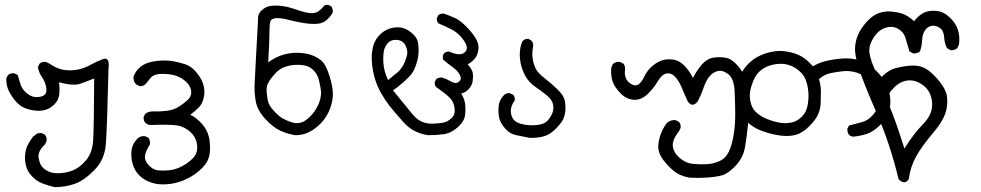

<svg xmlns="http://www.w3.org/2000/svg" viewBox="-20 -459 4040 791"><path d="M205 312Q179 306 154.5 296.5Q130 287 111 266.5Q92 246 86.5 221.5Q81 197 84 174Q87 151 96 135Q105 119 116 104L135 90L151 89L165 96Q174 107 172 122L165 136Q135 165 139 190Q143 215 152.5 227Q162 239 180 247.5Q198 256 227 254.5Q256 253 282.5 242Q309 231 335 200.5Q361 170 364 116Q367 62 368 -136Q339 -124 310.5 -114Q282 -104 223 -120Q227 -93 224 -69Q221 -45 203 -28Q185 -11 165.5 -6Q146 -1 124 -3.5Q102 -6 82 -14Q62 -22 45 -41.5Q28 -61 16.5 -84Q5 -107 6 -137L13 -150Q24 -159 39 -157L53 -150Q59 -129 65 -110Q71 -91 91.5 -74Q112 -57 136 -59Q160 -61 167 -72Q174 -83 169.5 -103.5Q165 -124 152.5 -142Q140 -160 136 -183L143 -197Q155 -206 169 -204L184 -197Q214 -176 240.5 -171.5Q267 -167 295.5 -171.5Q324 -176 351 -191Q378 -206 406 -216Q433 -225 427 -175Q421 73 416 136Q411 199 368.5 242Q326 285 287.5 298.5Q249 312 205 312Z M621 298Q603 294 586.5 286.5Q570 279 553 262.5Q536 246 527.5 219.5Q519 193 521.5 164Q524 135 547 111Q560 100 577 102L591 108Q599 118 598 135Q577 169 577 187.5Q577 206 594.5 223.5Q612 241 632 243Q652 245 677 242.5Q702 240 728 227Q754 214 775 192.5Q796 171 792 138.5Q788 106 764 84.5Q740 63 711 58Q682 53 599 56Q588 55 579 47Q570 37 572 22L579 9Q594 -1 614 0Q639 1 667 -2.5Q695 -6 716 -19Q737 -32 754 -48Q771 -64 767 -87Q763 -110 740 -128Q717 -146 689.5 -151Q662 -156 636.5 -154Q611 -152 599.5 -137Q588 -122 579 -112Q569 -103 555 -104L540 -112Q529 -124 530 -142Q536 -162 552 -177.5Q568 -193 589 -200Q610 -207 639 -209Q668 -211 692 -207Q716 -203 742.5 -194.5Q769 -186 790.5 -159.5Q812 -133 818.5 -107.5Q825 -82 819.5 -57Q814 -32 800 -17.5Q786 -3 764 14Q787 24 810.5 49.5Q834 75 841 107Q848 139 844 172.5Q840 206 812.5 233.5Q785 261 750.5 277.5Q716 294 682.5 298.5Q649 303 621 298Z M1197 98Q1164 93 1134 79Q1104 65 1072 30Q1040 -5 1033.5 -42.5Q1027 -80 1029 -113Q1031 -146 1034.5 -220.5Q1038 -295 1040.5 -330.5Q1043 -366 1043 -384Q1043 -402 1056.5 -415Q1070 -428 1085 -432.5Q1100 -437 1129.5 -435.5Q1159 -434 1197.5 -420.5Q1236 -407 1258 -405Q1280 -403 1294 -414Q1308 -425 1313 -432.5Q1318 -440 1332 -439L1345 -433Q1352 -423 1351 -408Q1344 -394 1328 -378.5Q1312 -363 1287 -361Q1262 -359 1229 -364.5Q1196 -370 1165.5 -378Q1135 -386 1115.5 -384Q1096 -382 1093 -368Q1090 -354 1090 -322Q1090 -290 1085 -202Q1115 -224 1145 -233Q1175 -242 1205 -241.5Q1235 -241 1258 -234Q1281 -227 1301.5 -211.5Q1322 -196 1338 -144.5Q1354 -93 1351 -60Q1348 -27 1333 4Q1318 35 1293.5 57Q1269 79 1246 88.5Q1223 98 1197 98ZM1231 42Q1252 29 1269 8.5Q1286 -12 1295.5 -38.5Q1305 -65 1302 -87.5Q1299 -110 1293 -132Q1287 -154 1271.5 -169.5Q1256 -185 1236.5 -189Q1217 -193 1194 -191.5Q1171 -190 1150 -182Q1129 -174 1109.5 -151.5Q1090 -129 1083.5 -114.5Q1077 -100 1078.5 -81.5Q1080 -63 1083.5 -44Q1087 -25 1108.5 -2Q1130 21 1145.5 29.5Q1161 38 1184 45.5Q1207 53 1231 42Z M1744 98Q1714 94 1688 80.5Q1662 67 1642 44Q1622 21 1603.5 0Q1585 -21 1567.5 -47Q1550 -73 1537 -101Q1523 -133 1516.5 -168.5Q1510 -204 1512 -234Q1514 -264 1522.5 -283.5Q1531 -303 1547.5 -318.5Q1564 -334 1584.5 -341Q1605 -348 1628 -346Q1651 -344 1675.5 -324Q1700 -304 1703 -278.5Q1706 -253 1703.5 -232Q1701 -211 1693.5 -190Q1686 -169 1677.5 -157Q1669 -145 1645.5 -123.5Q1622 -102 1599 -87Q1658 -14 1678 10Q1698 34 1718 42.5Q1738 51 1762 50.5Q1786 50 1805 46.5Q1824 43 1840 28Q1856 13 1853 -12.5Q1850 -38 1834 -55Q1818 -72 1777 -100Q1770 -108 1771 -121L1777 -133Q1789 -142 1803 -139Q1819 -134 1834 -125.5Q1849 -117 1857.5 -117Q1866 -117 1874.5 -126Q1883 -135 1873.5 -152Q1864 -169 1843.5 -183.5Q1823 -198 1805 -214L1804 -229L1810 -240Q1820 -248 1832 -246Q1854 -236 1870.5 -235.5Q1887 -235 1897 -245.5Q1907 -256 1901.5 -272Q1896 -288 1879 -307.5Q1862 -327 1837 -339.5Q1812 -352 1786 -363Q1778 -372 1780 -385L1786 -397Q1796 -404 1809 -403Q1831 -395 1853 -385.5Q1875 -376 1901 -349.5Q1927 -323 1940.5 -300Q1954 -277 1951 -254.5Q1948 -232 1936 -217.5Q1924 -203 1907 -194Q1925 -173 1927.5 -159Q1930 -145 1927.5 -126Q1925 -107 1910.5 -91.5Q1896 -76 1880 -74Q1893 -53 1896 -32Q1899 -11 1896 15Q1893 41 1865.5 65.5Q1838 90 1807 94Q1776 98 1744 98ZM1605 -151Q1619 -160 1629.5 -173Q1640 -186 1646.5 -201Q1653 -216 1657 -232.5Q1661 -249 1651 -270.5Q1641 -292 1616.5 -294.5Q1592 -297 1578 -281.5Q1564 -266 1561 -246.5Q1558 -227 1559 -206Q1560 -185 1565 -166Q1570 -147 1579 -129Z M2162 109Q2135 103 2108 98Q2081 93 2061.5 71Q2042 49 2037 28Q2032 7 2034 -19.5Q2036 -46 2056 -67Q2067 -77 2081 -75L2094 -69Q2102 -59 2101 -46Q2085 -24 2084.5 -4.5Q2084 15 2093 29.5Q2102 44 2124 50.5Q2146 57 2171 57Q2196 57 2212.5 52Q2229 47 2239.5 34Q2250 21 2256 5.5Q2262 -10 2258.5 -28.5Q2255 -47 2235 -64Q2215 -81 2186.5 -100.5Q2158 -120 2144 -146.5Q2130 -173 2125 -198.5Q2120 -224 2122 -248Q2124 -272 2133 -290Q2143 -300 2157 -299L2170 -291Q2179 -280 2176 -265Q2171 -242 2174.5 -218.5Q2178 -195 2186.5 -177Q2195 -159 2224 -136.5Q2253 -114 2278 -89.5Q2303 -65 2307 -43.5Q2311 -22 2309 -2Q2307 18 2299.5 33.5Q2292 49 2268 73Q2244 97 2217.5 103.5Q2191 110 2162 109Z M2821 273Q2799 269 2779 260Q2759 251 2733.5 224.5Q2708 198 2698.5 176.5Q2689 155 2693 130Q2697 105 2705.5 85Q2714 65 2728 47Q2743 34 2764 36L2777 43Q2786 53 2784 68L2777 82Q2748 119 2752 145Q2756 171 2780.5 192Q2805 213 2833.5 216Q2862 219 2890.5 217.5Q2919 216 2944.5 204.5Q2970 193 2983 165Q2996 137 3002.5 96.5Q3009 56 3009 13.5Q3009 -29 3006.5 -82Q3004 -135 2981 -153Q2958 -171 2938 -166.5Q2918 -162 2903.5 -145Q2889 -128 2879 -98.5Q2869 -69 2855 -42Q2833 -14 2814 -40Q2801 -68 2789 -97Q2777 -126 2761 -143Q2745 -160 2725.5 -156Q2706 -152 2689.5 -123.5Q2673 -95 2647 -70.5Q2621 -46 2590.5 -48Q2560 -50 2535.5 -75.5Q2511 -101 2503.5 -124.5Q2496 -148 2498 -177Q2500 -189 2507 -197Q2519 -206 2534 -204L2548 -197Q2557 -186 2555 -171Q2552 -152 2559 -136Q2566 -120 2582.5 -111.5Q2599 -103 2611 -111.5Q2623 -120 2635.5 -145.5Q2648 -171 2668 -187.5Q2688 -204 2708 -210.5Q2728 -217 2753.5 -213.5Q2779 -210 2799.5 -188.5Q2820 -167 2835 -138Q2850 -168 2870.5 -192Q2891 -216 2916.5 -221Q2942 -226 2970.5 -221Q2999 -216 3029.5 -175.5Q3060 -135 3062.5 -57Q3065 21 3061 61Q3057 101 3049.5 146Q3042 191 3010.5 224Q2979 257 2954 263.5Q2929 270 2894 272.5Q2859 275 2821 273Z M3496 104Q3485 103 3478 97Q3470 86 3471 71L3478 58Q3505 51 3531.5 44Q3558 37 3579 11.5Q3600 -14 3596 -43Q3592 -72 3583.5 -90.5Q3575 -109 3557.5 -129.5Q3540 -150 3510.5 -159.5Q3481 -169 3451.5 -165.5Q3422 -162 3399 -157Q3376 -152 3354 -133Q3362 -106 3362 -83Q3362 -60 3361 -35Q3360 -10 3350.5 12Q3341 34 3313.5 61.5Q3286 89 3258.5 96.5Q3231 104 3195.5 99.5Q3160 95 3120.5 81Q3081 67 3054 39Q3027 11 3022 -23Q3017 -57 3019 -90Q3021 -123 3031.5 -150Q3042 -177 3069 -202Q3096 -227 3135.5 -239.5Q3175 -252 3208 -248.5Q3241 -245 3269.5 -233Q3298 -221 3329 -186Q3357 -202 3386 -208.5Q3415 -215 3444 -217.5Q3473 -220 3497 -216Q3521 -212 3541.5 -204.5Q3562 -197 3597.5 -159.5Q3633 -122 3641.5 -88.5Q3650 -55 3647.5 -26.5Q3645 2 3636 19Q3627 36 3602 60Q3577 84 3551 92.5Q3525 101 3496 104ZM3245 45Q3266 39 3283.5 21.5Q3301 4 3306.5 -22Q3312 -48 3310.5 -75.5Q3309 -103 3300.5 -127Q3292 -151 3272 -167.5Q3252 -184 3230.5 -191Q3209 -198 3183.5 -195.5Q3158 -193 3137.5 -183.5Q3117 -174 3103 -158.5Q3089 -143 3078.5 -113Q3068 -83 3069 -62Q3070 -41 3077 -23Q3084 -5 3101.5 9Q3119 23 3141.5 32Q3164 41 3189 46Q3214 51 3245 45Z M3682 279Q3647 134 3592 7.5Q3537 -119 3519 -175Q3501 -231 3502.5 -261Q3504 -291 3515.5 -317Q3527 -343 3551 -369.5Q3575 -396 3600.5 -405Q3626 -414 3652 -411.5Q3678 -409 3698 -402.5Q3718 -396 3746 -372Q3767 -398 3788 -407.5Q3809 -417 3838.5 -414Q3868 -411 3893.5 -386.5Q3919 -362 3927 -334.5Q3935 -307 3931 -276L3924 -261Q3913 -251 3896 -252L3881 -261Q3871 -282 3869.5 -307.5Q3868 -333 3851 -344.5Q3834 -356 3817.5 -352.5Q3801 -349 3790.5 -333.5Q3780 -318 3779 -294Q3778 -270 3770 -247Q3759 -238 3742 -239L3727 -247Q3716 -283 3709.5 -305Q3703 -327 3679.5 -340.5Q3656 -354 3626.5 -344Q3597 -334 3577 -300.5Q3557 -267 3562.5 -238Q3568 -209 3579.5 -183.5Q3591 -158 3600 -127Q3633 -170 3674 -179.5Q3715 -189 3742 -189Q3769 -189 3790.5 -178Q3812 -167 3839.5 -136.5Q3867 -106 3877 -79Q3887 -52 3879.5 -10Q3872 32 3824.5 88Q3777 144 3753.5 187Q3730 230 3724 279Q3706 305 3682 279ZM3706 153Q3743 93 3783.5 51.5Q3824 10 3820 -36.5Q3816 -83 3784 -107Q3752 -131 3720 -127.5Q3688 -124 3662.5 -97.5Q3637 -71 3632 -50Q3656 4 3672 50Q3688 96 3706 153Z"/></svg>

Font: NaniFont Regular
Style: Regular
Weight: 400
Designer: Nanigashitei
Version: Version 1.036